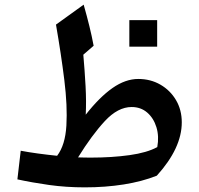

<svg xmlns="http://www.w3.org/2000/svg" viewBox="-20 -788 849 819"><path d="M569.8 -451.2Q622.1 -451.2 664.1 -427Q706.1 -402.8 730.7 -361.1Q755.4 -319.3 755.4 -266.1Q755.4 -156.2 648.9 -38.6Q586.4 -13.7 507.8 -1.2Q429.2 11.2 341.8 11.2Q262.2 11.2 189.2 1Q116.2 -9.3 54.2 -22.9L68.4 -145Q101.6 -138.7 141.4 -133.3Q181.2 -127.9 223.6 -123.5Q258.3 -168.9 263.2 -252.4Q268.1 -335.9 254.4 -446.5Q240.7 -557.1 218.8 -683.1L336.9 -768.1Q351.1 -717.8 361.3 -676.3Q371.6 -634.8 379.4 -592.8L335.4 -554.7Q341.3 -487.3 345 -420.7Q348.6 -354 345.7 -298.8Q404.3 -373.5 459.7 -412.4Q515.1 -451.2 569.8 -451.2ZM541.5 -331.5Q482.9 -331.5 427.2 -271.5Q371.6 -211.4 313 -116.7Q326.7 -116.2 340.3 -116Q354 -115.7 367.2 -115.7Q457 -115.7 532.2 -126.2Q607.4 -136.7 650.9 -160.6Q659.2 -206.5 647.2 -245.4Q635.3 -284.2 607.9 -307.9Q580.6 -331.5 541.5 -331.5ZM531.7 -702.1H650.4V-588.9H531.7Z"/></svg>

Font: Pinar-DS3-FD SemiBold
Style: Regular
Weight: 600
Designer: Amin Abedi
Version: Version 3.000